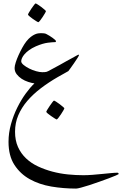

<svg xmlns="http://www.w3.org/2000/svg" viewBox="-20 -624 713 1122"><path d="M356 8.8Q356 11.2 350.1 21.7Q344.2 32.2 336.4 43.7Q328.6 55.2 321.3 64.7Q314 74.2 310.5 74.2Q309.6 74.2 299.8 68.1Q290 62 279.1 54.4Q268.1 46.9 259.3 39.6Q250.5 32.2 250.5 29.3Q250.5 26.9 256.8 16.4Q263.2 5.9 271 -5.6Q278.8 -17.1 286.1 -26.6Q293.5 -36.1 295.4 -36.1Q297.9 -36.1 307.9 -29.8Q317.9 -23.4 328.6 -15.4Q339.4 -7.3 347.7 0Q356 7.3 356 8.8ZM673.3 393.6Q673.3 394.5 657 401.6Q640.6 408.7 615.7 418L560.5 438L502 458Q474.6 466.8 453.4 472.4Q432.1 478 424.8 478Q350.6 478 280 466.1Q209.5 454.1 153.8 423.1Q98.1 392.1 64 339.1Q29.8 286.1 29.8 204.6Q29.8 152.8 44.2 101.3Q58.6 49.8 81.1 4.6Q103.5 -40.5 130.1 -77.1Q156.7 -113.8 181.2 -136.7Q165.5 -138.7 145 -145.3Q124.5 -151.9 106.9 -163.3Q89.4 -174.8 77.4 -190.4Q65.4 -206.1 65.4 -226.6Q65.4 -238.8 71.8 -258.8Q78.1 -278.8 88.1 -301Q98.1 -323.2 110.1 -345Q122.1 -366.7 133.8 -381.8Q147.9 -399.4 160.6 -408.9Q173.3 -418.5 184.3 -423.3Q195.3 -428.2 204.6 -429.2Q213.9 -430.2 220.2 -430.2Q228 -430.2 237.1 -429.2Q246.1 -428.2 251.5 -424.8Q259.3 -420.9 269.3 -414.8Q279.3 -408.7 287.6 -402.6Q295.9 -396.5 301.5 -391.4Q307.1 -386.2 307.1 -383.3Q307.1 -381.8 306.6 -380.9Q305.2 -377.9 303.2 -377.9Q288.6 -377.9 259.3 -374.3Q230 -370.6 189.9 -353.5Q166 -342.8 149.7 -330.8Q133.3 -318.8 123.3 -307.1Q113.3 -295.4 108.6 -284.7Q104 -273.9 104 -266.1Q104 -255.9 117.7 -244.6Q131.3 -233.4 150.6 -223.6Q169.9 -213.9 190.9 -208Q211.9 -202.1 226.6 -202.1Q230.5 -202.1 241.5 -202.6Q252.4 -203.1 262.2 -208.5L292 -224.6L329.1 -244.6L367.2 -266.1L402.3 -285.2L427.7 -299.3Q437.5 -304.7 438 -304.7Q441.4 -304.7 441.4 -300.8Q441.4 -298.8 432.6 -284.7L412.1 -253.9L390.6 -223.6Q380.9 -210 379.4 -208.5Q375.5 -205.6 357.4 -196Q339.4 -186.5 316.9 -173.3Q263.2 -142.1 218 -107.7Q172.9 -73.2 139.4 -34.2Q106 4.9 86.9 49.6Q67.9 94.2 67.9 146Q67.9 196.8 85.2 235.1Q102.5 273.4 132.6 301.8Q162.6 330.1 202.4 348.6Q242.2 367.2 286.4 378.9Q330.6 390.6 377 395.3Q423.3 399.9 466.8 399.9Q491.2 399.9 520 397.7Q548.8 395.5 576.2 392.6L627 387.7Q650.9 385.3 666 385.3Q673.3 385.3 673.3 393.6ZM248.5 -559.6Q248.5 -556.6 242.7 -546.4Q236.8 -536.1 229 -524.4Q221.2 -512.7 213.9 -503.4Q206.5 -494.1 203.1 -494.1Q202.1 -494.1 192.4 -500Q182.6 -505.9 171.6 -513.7Q160.6 -521.5 152.1 -528.8Q143.6 -536.1 143.6 -538.6Q143.6 -541.5 149.7 -551.8Q155.8 -562 163.6 -573.7Q171.4 -585.4 178.7 -594.7Q186 -604 188 -604Q190.4 -604 200.4 -597.7Q210.4 -591.3 221.2 -583.3Q231.9 -575.2 240.2 -567.9Q248.5 -560.5 248.5 -559.6Z"/></svg>

Font: Simplified Naskh
Style: Regular
Weight: 400
Designer: SIL International
Foundry: Arabeyes
Version: 1.02_alpha